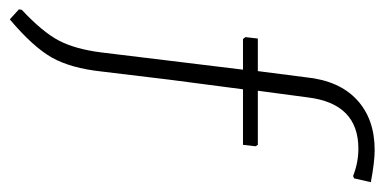

<svg xmlns="http://www.w3.org/2000/svg" viewBox="-232 -432 802 401"><g transform="rotate(90 169.5 -232.0)"><path d="M283 -613Q308 -613 350 -605L342 -570L337 -568Q309 -579 280 -579Q186 -579 173 -474L159 -369H272L275 -364L272 -338H156L136 -185L119 -44Q112 22 89.5 61.5Q67 101 10 149L-11 130L-10 124Q36 81 54 47Q72 13 79 -42L96 -182L115 -338H51L47 -343L50 -369H118L131 -470Q138 -539 178 -576Q218 -613 283 -613Z"/></g></svg>

Font: Alegreya Sans Light
Style: Italic
Weight: 300
Italic angle: -7°
Designer: Juan Pablo del Peral
Foundry: Huerta Tipografica
Version: Version 2.007